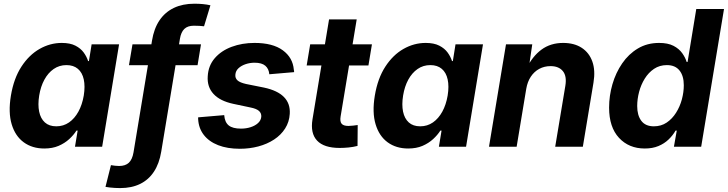

<svg xmlns="http://www.w3.org/2000/svg" viewBox="-20 -775 3844 1014"><path d="M213.9 9.3Q150.4 9.3 105.5 -23.4Q60.5 -56.2 41.7 -118.7Q22.9 -181.2 37.6 -270Q52.7 -360.8 93 -422.9Q133.3 -484.9 189 -516.6Q244.6 -548.3 306.2 -548.3Q350.1 -548.3 378.2 -533.9Q406.2 -519.5 422.1 -497.6Q438 -475.6 445.3 -452.6H449.7L463.9 -541H608.9L519.5 0H376L390.1 -85.4H383.8Q369.1 -62 345.5 -40.3Q321.8 -18.6 289.3 -4.6Q256.8 9.3 213.9 9.3ZM277.3 -107.9Q314.9 -107.9 344.5 -128.4Q374 -148.9 394 -185.3Q414.1 -221.7 422.4 -270.5Q430.2 -319.3 422.4 -355.5Q414.6 -391.6 391.4 -411.4Q368.2 -431.2 331.1 -431.2Q293 -431.2 263.4 -410.6Q233.9 -390.1 214.4 -354.2Q194.8 -318.4 187 -270.5Q179.2 -222.2 186.8 -185.5Q194.3 -148.9 217 -128.4Q239.7 -107.9 277.3 -107.9Z M1041.5 -541 1023.4 -430.7H661.1L679.7 -541ZM614.7 218.3Q601.1 218.3 587.2 217.5Q573.2 216.8 560.8 215.3Q548.3 213.9 537.1 211.9L565.9 97.2Q575.2 99.1 587.6 100.3Q600.1 101.6 608.9 101.6Q642.1 101.6 660.4 84.5Q678.7 67.4 685.1 29.8L782.7 -560.1Q793 -624 822.3 -667.5Q851.6 -710.9 898.2 -733.2Q944.8 -755.4 1006.8 -755.4Q1030.8 -755.4 1051.3 -753.4Q1071.8 -751.5 1091.3 -747.1L1057.6 -636.2Q1047.4 -637.7 1033.4 -638.4Q1019.5 -639.2 1003.4 -639.2Q971.2 -639.2 953.6 -622.3Q936 -605.5 930.2 -569.8L831.5 25.9Q821.3 88.4 793.2 131.3Q765.1 174.3 720.2 196.3Q675.3 218.3 614.7 218.3Z M1246.6 10.7Q1180.7 10.7 1132.1 -8.3Q1083.5 -27.3 1056.2 -62.7Q1028.8 -98.1 1026.4 -147Q1026.4 -149.4 1026.4 -151.4Q1026.4 -153.3 1026.4 -155.3L1164.1 -167Q1167 -129.4 1188 -112.5Q1209 -95.7 1252.9 -95.7Q1279.8 -95.7 1303.5 -103.3Q1327.1 -110.8 1342.5 -124.8Q1357.9 -138.7 1359.9 -158.2Q1361.3 -176.8 1347.9 -189Q1334.5 -201.2 1302.2 -207.5L1211.9 -226.6Q1141.6 -241.7 1107.4 -279.1Q1073.2 -316.4 1077.1 -372.1Q1080.1 -428.2 1114.3 -467.8Q1148.4 -507.3 1203.6 -527.8Q1258.8 -548.3 1324.2 -548.3Q1420.4 -548.3 1473.4 -509.5Q1526.4 -470.7 1531.7 -407.2Q1532.7 -403.8 1533 -400.6Q1533.2 -397.5 1533.2 -394L1402.3 -382.8Q1399.9 -411.6 1381.3 -427.7Q1362.8 -443.8 1324.2 -443.8Q1300.3 -443.8 1277.6 -436.3Q1254.9 -428.7 1239.7 -414.8Q1224.6 -400.9 1223.1 -380.9Q1221.2 -362.8 1233.9 -350.8Q1246.6 -338.9 1279.3 -331.5L1374 -312.5Q1445.3 -297.4 1479.5 -262.7Q1513.7 -228 1510.3 -173.8Q1507.8 -130.9 1485.8 -96.4Q1463.9 -62 1427.5 -38.1Q1391.1 -14.2 1344.5 -1.7Q1297.9 10.7 1246.6 10.7Z M1944.3 -541 1925.8 -429.2H1599.6L1618.2 -541ZM1717.8 -672.4H1863.8L1778.8 -159.7Q1774.4 -133.3 1784.2 -121.6Q1793.9 -109.9 1820.3 -109.9Q1829.6 -109.9 1845.2 -111.6Q1860.8 -113.3 1869.1 -114.7L1868.2 -4.4Q1845.2 1.5 1820.8 3.9Q1796.4 6.3 1773.9 6.3Q1690.9 6.3 1654.5 -32.5Q1618.2 -71.3 1630.4 -145Z M2135.7 9.3Q2072.3 9.3 2027.3 -23.4Q1982.4 -56.2 1963.6 -118.7Q1944.8 -181.2 1959.5 -270Q1974.6 -360.8 2014.9 -422.9Q2055.2 -484.9 2110.8 -516.6Q2166.5 -548.3 2228 -548.3Q2272 -548.3 2300 -533.9Q2328.1 -519.5 2344 -497.6Q2359.9 -475.6 2367.2 -452.6H2371.6L2385.7 -541H2530.8L2441.4 0H2297.9L2312 -85.4H2305.7Q2291 -62 2267.3 -40.3Q2243.7 -18.6 2211.2 -4.6Q2178.7 9.3 2135.7 9.3ZM2199.2 -107.9Q2236.8 -107.9 2266.4 -128.4Q2295.9 -148.9 2315.9 -185.3Q2335.9 -221.7 2344.2 -270.5Q2352.1 -319.3 2344.2 -355.5Q2336.4 -391.6 2313.2 -411.4Q2290 -431.2 2252.9 -431.2Q2214.8 -431.2 2185.3 -410.6Q2155.8 -390.1 2136.2 -354.2Q2116.7 -318.4 2108.9 -270.5Q2101.1 -222.2 2108.6 -185.5Q2116.2 -148.9 2138.9 -128.4Q2161.6 -107.9 2199.2 -107.9Z M2759.3 -306.2 2708.5 0H2562.5L2652.3 -541H2791L2771 -404.8L2758.3 -409.7Q2791.5 -477.5 2839.6 -512.9Q2887.7 -548.3 2954.1 -548.3Q3012.7 -548.3 3052.2 -522.5Q3091.8 -496.6 3108.4 -449.7Q3125 -402.8 3114.3 -338.4L3058.1 0H2912.1L2965.8 -322.3Q2974.1 -373.5 2952.4 -399.7Q2930.7 -425.8 2887.7 -425.8Q2855 -425.8 2828.1 -411.4Q2801.3 -397 2783.4 -370.1Q2765.6 -343.3 2759.3 -306.2Z M3385.3 9.3Q3301.3 9.3 3249 -47.1Q3196.8 -103.5 3196.8 -206.5Q3196.8 -269.5 3214.4 -330.1Q3231.9 -390.6 3265.9 -440.2Q3299.8 -489.7 3348.9 -519Q3397.9 -548.3 3460.9 -548.3Q3507.3 -548.3 3536.9 -533Q3566.4 -517.6 3583 -494.1Q3599.6 -470.7 3606.4 -447.8H3611.3L3657.2 -727.5H3803.7L3683.1 0H3539.1L3554.2 -85.4H3547.9Q3533.2 -59.6 3510.7 -38.1Q3488.3 -16.6 3457.3 -3.7Q3426.3 9.3 3385.3 9.3ZM3433.1 -107.9Q3471.7 -107.9 3501 -127.7Q3530.3 -147.5 3550.5 -179.7Q3570.8 -211.9 3581.1 -250Q3591.3 -288.1 3591.3 -324.7Q3591.3 -374.5 3568.6 -402.8Q3545.9 -431.2 3502 -431.2Q3463.4 -431.2 3434.1 -411.4Q3404.8 -391.6 3385 -359.6Q3365.2 -327.6 3355.2 -289.6Q3345.2 -251.5 3345.2 -214.8Q3345.2 -166 3366.9 -137Q3388.7 -107.9 3433.1 -107.9Z"/></svg>

Font: Inter 17pt
Style: Bold Italic
Weight: 700
Italic angle: -9.3988°
Version: Version 4.001;git-66647c0bb